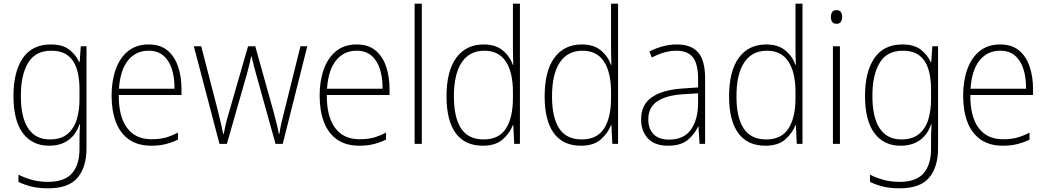

<svg xmlns="http://www.w3.org/2000/svg" viewBox="-20 -780 5675 1041"><path d="M256 -539Q318 -539 354 -512Q390 -485 409 -444H412L418 -529H449V24Q449 126 400.5 183.5Q352 241 241 241Q190 241 151 231.5Q112 222 80 206V167Q113 184 153 195Q193 206 241 206Q330 206 370.5 159.5Q411 113 411 27V-12Q411 -36 411.5 -58Q412 -80 414 -106H411Q393 -51 351 -20.5Q309 10 246 10Q155 10 104 -58Q53 -126 53 -260Q53 -390 103.5 -464.5Q154 -539 256 -539ZM258 -505Q172 -505 132.5 -439.5Q93 -374 93 -260Q93 -143 133 -83.5Q173 -24 250 -24Q312 -24 347.5 -55Q383 -86 397 -135Q411 -184 411 -239V-299Q411 -359 396.5 -405.5Q382 -452 348.5 -478.5Q315 -505 258 -505Z M786 -539Q849 -539 888 -506.5Q927 -474 945.5 -419Q964 -364 964 -297V-265H624Q623 -149 668.5 -87Q714 -25 802 -25Q842 -25 874 -33Q906 -41 945 -61V-23Q912 -7 877.5 1.5Q843 10 801 10Q727 10 679 -24Q631 -58 608 -119Q585 -180 585 -262Q585 -341 607.5 -404Q630 -467 674.5 -503Q719 -539 786 -539ZM786 -505Q717 -505 674.5 -453Q632 -401 625 -299H926Q927 -358 912 -405Q897 -452 866 -478.5Q835 -505 786 -505Z M1370 -373Q1355 -427 1344 -474H1342Q1337 -449 1330.5 -424Q1324 -399 1317 -373L1210 0H1170L1031 -529H1071L1162 -177Q1172 -137 1178.5 -108.5Q1185 -80 1190 -54H1193Q1197 -77 1204 -107Q1211 -137 1223 -176L1325 -529H1364L1463 -175Q1472 -141 1479.5 -111Q1487 -81 1492 -54H1495Q1499 -83 1504.5 -108Q1510 -133 1520 -171L1609 -529H1646L1513 0H1474Z M1914 -539Q1977 -539 2016 -506.5Q2055 -474 2073.5 -419Q2092 -364 2092 -297V-265H1752Q1751 -149 1796.5 -87Q1842 -25 1930 -25Q1970 -25 2002 -33Q2034 -41 2073 -61V-23Q2040 -7 2005.5 1.5Q1971 10 1929 10Q1855 10 1807 -24Q1759 -58 1736 -119Q1713 -180 1713 -262Q1713 -341 1735.5 -404Q1758 -467 1802.5 -503Q1847 -539 1914 -539ZM1914 -505Q1845 -505 1802.5 -453Q1760 -401 1753 -299H2054Q2055 -358 2040 -405Q2025 -452 1994 -478.5Q1963 -505 1914 -505Z M2267 0H2228V-760H2267Z M2598 10Q2500 10 2450.5 -58.5Q2401 -127 2401 -257Q2401 -395 2454 -467Q2507 -539 2603 -539Q2667 -539 2706 -506.5Q2745 -474 2760 -429H2763Q2761 -481 2761 -530V-760H2799V0H2768L2763 -102H2761Q2744 -58 2705.5 -24Q2667 10 2598 10ZM2602 -24Q2685 -24 2723 -83Q2761 -142 2761 -248V-281Q2761 -388 2722.5 -446.5Q2684 -505 2606 -505Q2526 -505 2483.5 -442Q2441 -379 2441 -257Q2441 -143 2480 -83.5Q2519 -24 2602 -24Z M3130 10Q3032 10 2982.5 -58.5Q2933 -127 2933 -257Q2933 -395 2986 -467Q3039 -539 3135 -539Q3199 -539 3238 -506.5Q3277 -474 3292 -429H3295Q3293 -481 3293 -530V-760H3331V0H3300L3295 -102H3293Q3276 -58 3237.5 -24Q3199 10 3130 10ZM3134 -24Q3217 -24 3255 -83Q3293 -142 3293 -248V-281Q3293 -388 3254.5 -446.5Q3216 -505 3138 -505Q3058 -505 3015.5 -442Q2973 -379 2973 -257Q2973 -143 3012 -83.5Q3051 -24 3134 -24Z M3650 -539Q3728 -539 3765.5 -495.5Q3803 -452 3803 -355V0H3773L3767 -94H3765Q3746 -52 3708.5 -21Q3671 10 3602 10Q3529 10 3492.5 -30Q3456 -70 3456 -133Q3456 -212 3514 -252.5Q3572 -293 3679 -300L3765 -306V-349Q3765 -434 3736.5 -469.5Q3708 -505 3648 -505Q3616 -505 3583 -496Q3550 -487 3514 -468L3501 -501Q3535 -518 3572.5 -528.5Q3610 -539 3650 -539ZM3682 -269Q3592 -263 3543.5 -230.5Q3495 -198 3495 -133Q3495 -80 3524.5 -51.5Q3554 -23 3607 -23Q3687 -23 3725.5 -76.5Q3764 -130 3765 -219V-274Z M4130 10Q4032 10 3982.5 -58.5Q3933 -127 3933 -257Q3933 -395 3986 -467Q4039 -539 4135 -539Q4199 -539 4238 -506.5Q4277 -474 4292 -429H4295Q4293 -481 4293 -530V-760H4331V0H4300L4295 -102H4293Q4276 -58 4237.5 -24Q4199 10 4130 10ZM4134 -24Q4217 -24 4255 -83Q4293 -142 4293 -248V-281Q4293 -388 4254.5 -446.5Q4216 -505 4138 -505Q4058 -505 4015.5 -442Q3973 -379 3973 -257Q3973 -143 4012 -83.5Q4051 -24 4134 -24Z M4515 -725Q4533 -725 4539.5 -714.5Q4546 -704 4546 -688Q4546 -672 4539 -661.5Q4532 -651 4515 -651Q4499 -651 4492 -661.5Q4485 -672 4485 -688Q4485 -704 4492 -714.5Q4499 -725 4515 -725ZM4534 -529V0H4496V-529Z M4873 -539Q4935 -539 4971 -512Q5007 -485 5026 -444H5029L5035 -529H5066V24Q5066 126 5017.5 183.5Q4969 241 4858 241Q4807 241 4768 231.5Q4729 222 4697 206V167Q4730 184 4770 195Q4810 206 4858 206Q4947 206 4987.5 159.5Q5028 113 5028 27V-12Q5028 -36 5028.5 -58Q5029 -80 5031 -106H5028Q5010 -51 4968 -20.5Q4926 10 4863 10Q4772 10 4721 -58Q4670 -126 4670 -260Q4670 -390 4720.5 -464.5Q4771 -539 4873 -539ZM4875 -505Q4789 -505 4749.5 -439.5Q4710 -374 4710 -260Q4710 -143 4750 -83.5Q4790 -24 4867 -24Q4929 -24 4964.5 -55Q5000 -86 5014 -135Q5028 -184 5028 -239V-299Q5028 -359 5013.5 -405.5Q4999 -452 4965.5 -478.5Q4932 -505 4875 -505Z M5403 -539Q5466 -539 5505 -506.5Q5544 -474 5562.5 -419Q5581 -364 5581 -297V-265H5241Q5240 -149 5285.5 -87Q5331 -25 5419 -25Q5459 -25 5491 -33Q5523 -41 5562 -61V-23Q5529 -7 5494.5 1.5Q5460 10 5418 10Q5344 10 5296 -24Q5248 -58 5225 -119Q5202 -180 5202 -262Q5202 -341 5224.5 -404Q5247 -467 5291.5 -503Q5336 -539 5403 -539ZM5403 -505Q5334 -505 5291.5 -453Q5249 -401 5242 -299H5543Q5544 -358 5529 -405Q5514 -452 5483 -478.5Q5452 -505 5403 -505Z"/></svg>

Font: Noto Sans Ethiopic SemiCondensed ExtraLight
Style: Regular
Weight: 200
Width: 4
Designer: Monotype Design Team
Foundry: Monotype Imaging Inc.
Version: Version 2.102; ttfautohint (v1.8.4.7-5d5b)